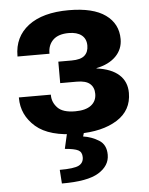

<svg xmlns="http://www.w3.org/2000/svg" viewBox="-54 -574 654 844"><g transform="rotate(-5 273.5 -152.0)"><path d="M274.4 14.6Q148.2 14.6 88.7 -37.1Q29.3 -88.9 29.3 -164.6V-167H170.4V-164.6Q170.4 -133.1 193.4 -108.9Q216.3 -84.7 271.2 -84.7Q317.1 -84.7 341.2 -103.1Q365.2 -121.6 365.2 -153.6Q365.2 -182.1 347 -198Q328.9 -213.9 289.1 -213.9H215.8V-308.6H274.4Q314.5 -308.6 331.8 -324.1Q349.1 -339.6 349.1 -367.9Q349.1 -397.7 329 -413.8Q308.8 -429.9 272.2 -429.9Q226.6 -429.9 203.4 -407.8Q180.2 -385.7 180.2 -349.1V-346.7H39.1V-349.1Q39.1 -433.3 102.4 -481.7Q165.8 -530 280.8 -530Q388.2 -530 442.7 -490.7Q497.3 -451.4 497.3 -383.8Q497.3 -338.9 466.3 -307.7Q435.3 -276.6 380.4 -265.6V-264.2Q445.6 -255.6 479.2 -225.1Q512.9 -194.6 512.9 -144.8Q512.9 -67.6 447.5 -26.5Q382.1 14.6 274.4 14.6ZM232.9 -20.5H310.3L295.7 28.6Q332.8 33.9 364.6 53.6Q396.5 73.2 396.5 118.2Q396.5 166.3 347.5 196.5Q298.6 226.8 184.8 226.3L180.7 165.8Q244.1 165.8 265.1 154.9Q286.1 144 286.1 119.1Q286.1 96.4 269.7 87.9Q253.2 79.3 210.9 75.9Z"/></g></svg>

Font: RobotoFlex
Style: Regular
Weight: 400
Designer: Berlow after Robertson
Foundry: Google
Version: Version 2.136